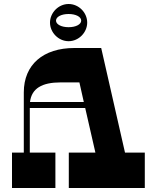

<svg xmlns="http://www.w3.org/2000/svg" viewBox="-20 -940 784 960"><path d="M323 -734C374 -734 416 -778 416 -827C416 -877 374 -920 323 -920C272 -920 230 -876 230 -827C230 -778 272 -734 323 -734ZM323 -870C359 -870 386 -856 386 -837C386 -818 359 -804 323 -804C287 -804 260 -818 260 -837C260 -856 287 -870 323 -870ZM605 -177 486 -700H352C196 -700 99 -617 99 -478V-177H40V0H257V-177H129V-400H406L457 -177H324V0H704V-177ZM130 -430C138 -498 190 -528 283 -528H377L399 -430Z"/></svg>

Font: Space Cowgirl Black
Style: Regular
Weight: 900
Designer: Valery Marier
Foundry: Valery Marier
Version: Version 1.000;hotconv 1.0.109;makeotfexe 2.5.65596